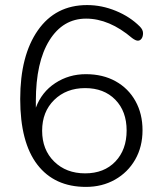

<svg xmlns="http://www.w3.org/2000/svg" viewBox="-20 -733 639 761"><path d="M437.3 -92.8Q481.9 -139.6 481.9 -215.8Q481.9 -292 437 -337.9Q392.1 -383.8 317.4 -383.8Q242.7 -383.8 194.8 -336.9Q147 -290 147 -214.8Q147 -139.6 194.6 -92.8Q242.2 -45.9 317.4 -45.9Q392.6 -45.9 437.3 -92.8ZM320.8 7.8Q195.8 7.8 127.9 -80.6Q60.1 -168.9 60.1 -340.8Q60.1 -512.7 130.1 -612.8Q200.2 -712.9 325.2 -712.9Q383.3 -712.9 439.2 -689.9Q495.1 -667 534.2 -627.9Q546.9 -615.2 546.9 -601.6Q546.9 -587.9 541 -579.8Q535.2 -571.8 526.4 -571.8Q517.6 -571.8 503.9 -582Q413.1 -659.2 321.3 -659.2Q229.5 -659.2 175.8 -573Q122.1 -486.8 122.1 -333V-306.2Q145 -368.2 199 -403.6Q252.9 -439 320.3 -439Q387.7 -439 438.2 -410.9Q488.8 -382.8 516.8 -332.5Q544.9 -282.2 544.9 -216.8Q544.9 -151.4 515.9 -100.6Q486.8 -49.8 435.8 -21Q384.8 7.8 320.8 7.8Z"/></svg>

Font: Nunito-Light
Style: Regular
Weight: 300
Designer: Vernon Adams
Foundry: newtypography
Version: Version 3.000